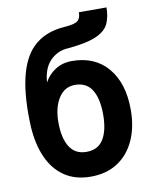

<svg xmlns="http://www.w3.org/2000/svg" viewBox="-84 -795 695 870"><g transform="rotate(-10 264.0 -360.5)"><path d="M264 11Q193 11 143.5 -22.5Q94 -56 67 -116.5Q40 -177 35 -257Q22 -523 116 -617Q171 -672 264 -678Q309 -681 324 -692.5Q339 -704 339 -732H466Q466 -690 452 -658.5Q438 -627 394.5 -607.5Q351 -588 264 -580Q237 -579 215.5 -568.5Q194 -558 179 -542Q161 -523 152 -497Q143 -471 142 -444Q159 -477 192 -498.5Q225 -520 269 -520Q375 -520 434.5 -449Q494 -378 494 -257Q494 -177 466.5 -116.5Q439 -56 387.5 -22.5Q336 11 264 11ZM264 -103Q317 -103 342 -143.5Q367 -184 367 -257Q367 -330 342 -370.5Q317 -411 264 -411Q216 -411 188.5 -368Q161 -325 161 -257Q161 -184 186.5 -143.5Q212 -103 264 -103Z"/></g></svg>

Font: Zen Kaku Gothic Antique Black
Style: Regular
Weight: 900
Designer: Yoshimichi Ohira
Foundry: Positype
Version: Version 1.001